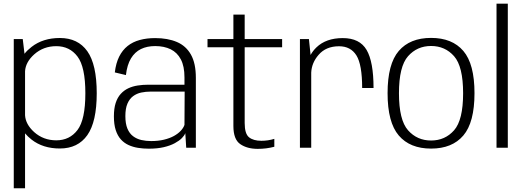

<svg xmlns="http://www.w3.org/2000/svg" viewBox="-20 -805 2858 1046"><path d="M55 220.5H116.5V-78.5Q130.5 -61.5 152 -44.5Q214 4 306 4Q404.5 4 455.8 -68.8Q507 -141.5 507 -297Q507 -453.5 455.8 -525.8Q404.5 -598 306 -598Q214 -598 152 -549.5Q128 -531 113.5 -512L104 -592H55ZM116.5 -177V-417Q119.5 -466.5 166 -508.5Q216.5 -553.5 286.5 -553.5Q359.5 -553.5 402.2 -497Q445 -440.5 445 -297Q445 -153 402.2 -96.8Q359.5 -40.5 286.5 -40.5Q216.5 -40.5 166 -85.5Q119.5 -127.5 116.5 -177Z M790.5 5Q837 5 872.2 -3.2Q907.5 -11.5 932 -24.8Q956.5 -38 970.8 -52.5Q985 -67 989.5 -79.5L994.5 0H1047V-381Q1047 -460 1020.2 -507.5Q993.5 -555 943.8 -576.2Q894 -597.5 825 -597.5Q779.5 -597.5 741.5 -587.2Q703.5 -577 675.2 -554.5Q647 -532 629.2 -496.5Q611.5 -461 605.5 -410.5L666 -396Q672.5 -452 693.5 -486.8Q714.5 -521.5 747.8 -537.8Q781 -554 825.5 -554Q874 -554 909.8 -536.5Q945.5 -519 965.2 -481.5Q985 -444 985 -383.5V-343.5H787.5Q758 -343.5 730.2 -339.2Q702.5 -335 679 -324Q655.5 -313 637.8 -293.5Q620 -274 610.2 -244Q600.5 -214 600.5 -171Q600.5 -127 610.5 -96.2Q620.5 -65.5 638.2 -45.8Q656 -26 680 -15Q704 -4 732 0.5Q760 5 790.5 5ZM803.5 -36.5Q775.5 -36.5 750.2 -42.2Q725 -48 705.2 -62.8Q685.5 -77.5 674.2 -104.2Q663 -131 663 -172.5Q663 -214 674.2 -240.2Q685.5 -266.5 705 -281Q724.5 -295.5 749.2 -300.8Q774 -306 801 -306H986L985 -124.5Q979.5 -108.5 965 -92.8Q950.5 -77 927.5 -64.2Q904.5 -51.5 873.2 -44Q842 -36.5 803.5 -36.5Z M1384 6Q1431.5 6 1474.5 -5.5V-48.5Q1440.5 -38 1404 -38Q1360.5 -38 1336.8 -57Q1313 -76 1313 -135V-547.5H1517V-592H1313V-725.5H1251.5V-592H1110.5V-547.5H1251.5V-118.5Q1251.5 -45.5 1289 -19.8Q1326.5 6 1384 6Z M1953 -325.5H2015Q2015 -468.5 1977.2 -533Q1939.5 -597.5 1847.5 -597.5Q1756 -597.5 1703.5 -546.5Q1684 -527.5 1672 -505.5L1663 -592H1614V0H1675.5V-409.5Q1678 -463 1715.5 -506Q1755.5 -553 1827 -553Q1890.5 -553 1921.8 -503Q1953 -453 1953 -325.5Z M2328.5 4.5Q2443.5 4.5 2504.2 -66.8Q2565 -138 2565 -297.5Q2565 -456.5 2504.2 -527.5Q2443.5 -598.5 2328.5 -598.5Q2213.5 -598.5 2152.5 -527.5Q2091.5 -456.5 2091.5 -297.5Q2091.5 -138 2152.5 -66.8Q2213.5 4.5 2328.5 4.5ZM2328.5 -39.5Q2252.5 -39.5 2203 -95.2Q2153.5 -151 2153.5 -297Q2153.5 -443 2203 -498.8Q2252.5 -554.5 2328.5 -554.5Q2404.5 -554.5 2453.8 -498.8Q2503 -443 2503 -297Q2503 -151 2453.8 -95.2Q2404.5 -39.5 2328.5 -39.5Z M2685 0H2746.5V-785H2685Z"/></svg>

Font: Anybody Light
Style: Regular
Weight: 300
Designer: Tyler Finck
Foundry: Etcetera Type Company
Version: Version 1.111; ttfautohint (v1.8.4)